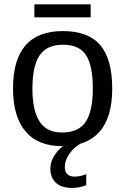

<svg xmlns="http://www.w3.org/2000/svg" viewBox="-20 -686 596 914"><path d="M514.2 -264.6Q514.2 -126 453.1 -58.1Q392.1 9.8 275.9 9.8Q160.2 9.8 101.1 -60.8Q42 -131.3 42 -264.6Q42 -538.1 278.8 -538.1Q399.9 -538.1 457 -471.4Q514.2 -404.8 514.2 -264.6ZM421.9 -264.6Q421.9 -374 389.4 -423.6Q356.9 -473.1 280.3 -473.1Q203.1 -473.1 168.7 -422.6Q134.3 -372.1 134.3 -264.6Q134.3 -160.2 168.2 -107.7Q202.1 -55.2 274.9 -55.2Q354 -55.2 387.9 -106Q421.9 -156.7 421.9 -264.6ZM390.6 195.3Q359.9 208.5 322.8 208.5Q271.5 208.5 245.6 183.6Q219.7 158.7 219.7 117.2Q219.7 83 241 50.8Q262.2 18.6 295.4 0H360.4Q348.1 6.8 335.4 17.8Q322.8 28.8 312.3 43.2Q301.8 57.6 295.2 74.7Q288.6 91.8 288.6 110.8Q288.6 131.3 300.5 143.1Q312.5 154.8 334.5 154.8Q360.8 154.8 390.6 143.1ZM411.6 -603.5H143.6V-665.5H411.6Z"/></svg>

Font: Arial
Style: Regular
Weight: 400
Designer: Steve Matteson
Foundry: Ascender Corporation
Version: Version 2.00.3